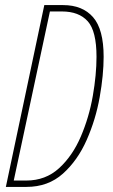

<svg xmlns="http://www.w3.org/2000/svg" viewBox="-20 -734 443 754"><path d="M3 0H84Q169 0 227 -52Q285 -104 320.5 -184.5Q356 -265 371.5 -352.5Q387 -440 387 -511Q387 -619 345.5 -666.5Q304 -714 228 -714H154ZM34 -25 176 -689H223Q290 -689 324.5 -650.5Q359 -612 359 -511Q359 -441 344.5 -357.5Q330 -274 297.5 -198Q265 -122 212 -73.5Q159 -25 83 -25Z"/></svg>

Font: Noto Sans Display Condensed Thin
Style: Italic
Weight: 250
Width: 3
Italic angle: -12°
Designer: Monotype Design Team
Foundry: Monotype Imaging Inc.
Version: Version 1.900